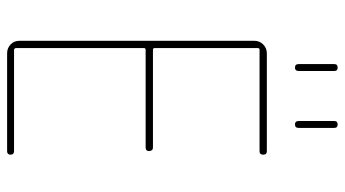

<svg xmlns="http://www.w3.org/2000/svg" viewBox="-235 -735 970 540"><g transform="rotate(90 250.0 -465.0)"><path d="M320.3 -820.3V-919.9Q320.3 -929.7 330.1 -929.7Q339.8 -929.7 339.8 -919.9V-820.3Q339.8 -809.6 330.1 -809.6Q320.3 -809.6 320.3 -820.3ZM160.2 -820.3V-919.9Q160.2 -929.7 169.9 -929.7Q179.7 -929.7 179.7 -919.9V-820.3Q179.7 -809.6 169.9 -809.6Q160.2 -809.6 160.2 -820.3ZM129.9 0Q115.2 0 105 -9.8Q94.7 -19.5 94.7 -35.2V-695.3Q94.7 -710 105 -720.2Q115.2 -730.5 129.9 -730.5H405.3Q415 -730.5 415 -720.2Q415 -710 405.3 -710H120.1Q115.2 -710 115.2 -705.1V-415Q115.2 -410.2 120.1 -410.2H394.5Q404.3 -410.2 404.8 -399.9Q405.3 -389.6 394.5 -389.6H120.1Q115.2 -389.6 115.2 -384.8V-25.4Q115.2 -20.5 120.1 -19.5H405.3Q415 -19.5 415 -9.8Q415 0 405.3 0Z"/></g></svg>

Font: Rounded-X Mgen+ 2m thin
Style: Regular
Weight: 100
Designer: [Source Han Sans]
Ryoko NISHIZUKA  (kana & ideographs); Paul D. Hunt (Latin, Greek & Cyrillic); Wenlong ZHANG  (bopomofo
Version: Version 1.059.20150602